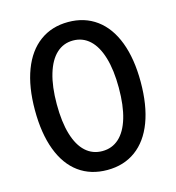

<svg xmlns="http://www.w3.org/2000/svg" viewBox="-108 -809 833 911"><g transform="rotate(-15 308.5 -353.5)"><path d="M48.8 -353.5Q48.8 -467.3 79.8 -549.1Q110.8 -630.9 169.4 -673.8Q228 -716.8 308.6 -716.8Q389.2 -716.8 447.8 -673.8Q506.3 -630.9 537.4 -549.1Q568.4 -467.3 568.4 -353.5Q568.4 -238.8 537.6 -157.2Q506.8 -75.7 448.2 -33Q389.6 9.8 308.6 9.8Q227.1 9.8 168.7 -32.7Q110.4 -75.2 79.6 -157Q48.8 -238.8 48.8 -353.5ZM460.9 -353.5Q460.9 -440.4 442.6 -501.7Q424.3 -563 390.1 -594.5Q356 -626 308.6 -626Q261.2 -626 227.1 -594.5Q192.9 -563 174.6 -501.7Q156.2 -440.4 156.2 -353.5Q156.2 -266.1 174.3 -205.6Q192.4 -145 226.6 -114Q260.7 -83 308.6 -83Q356.4 -83 390.6 -114Q424.8 -145 442.9 -205.6Q460.9 -266.1 460.9 -353.5Z"/></g></svg>

Font: Pretendard JP Medium
Style: Regular
Weight: 500
Designer: Base glyphs from Inter by Rasmus Andersson; Hangeul glyphs from Noto Sans CJK(Source Han Sans) by Jang Soo-young and Kan
Foundry: Kil Hyung-jin
Version: Version 1.309